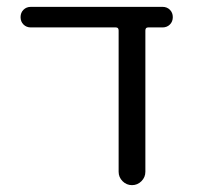

<svg xmlns="http://www.w3.org/2000/svg" viewBox="-20 -540 574 560"><path d="M70 -460Q57 -460 48.5 -468.5Q40 -477 40 -490Q40 -503 48.5 -511.5Q57 -520 70 -520H454Q467 -520 475.5 -511.5Q484 -503 484 -490Q484 -477 475.5 -468.5Q467 -460 454 -460H412Q404 -460 404 -451V-39Q404 -23 392.5 -11.5Q381 0 365 0Q349 0 337.5 -11.5Q326 -23 326 -39V-451Q326 -460 318 -460Z"/></svg>

Font: Rounded Mplus 1c
Style: Regular
Weight: 400
Version: Version 1.059.20150529